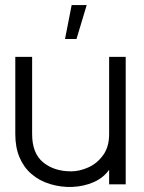

<svg xmlns="http://www.w3.org/2000/svg" viewBox="-20 -723 563 753"><path d="M473 0H408V-57Q385 -25 347 -8.5Q309 8 264.5 10Q220 12 177 -1Q134 -14 103 -41Q73 -67 56.5 -106Q40 -145 40 -197V-500H106V-197Q106 -122 149 -86.5Q192 -51 259 -51Q292 -51 326.5 -66.5Q361 -82 384.5 -114.5Q408 -147 408 -197V-500H473ZM235 -570H280L320 -703H261Z"/></svg>

Font: Kulim Park Light
Style: Regular
Weight: 300
Designer: Noponies / Dale Sattler
Foundry: Noponies
Version: Version 1.000; ttfautohint (v1.8.3)